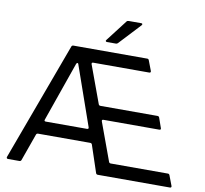

<svg xmlns="http://www.w3.org/2000/svg" viewBox="-100 -1082 1271 1191"><g transform="rotate(10 536.0 -486.5)"><path d="M26 0Q21 0 18.5 -3.5Q16 -7 18 -12L292 -755Q295 -763 304 -763H769Q777 -763 780 -755L804 -692L805 -688Q805 -680 796 -680H443Q432 -680 435 -669L522 -432Q525 -424 534 -424H893Q902 -424 905 -416L927 -353L928 -349Q928 -342 919 -342H567Q556 -342 559 -331L647 -91Q650 -83 659 -83H1019Q1027 -83 1030 -75L1054 -12L1055 -8Q1055 0 1046 0H592Q583 0 580 -8L523 -179Q520 -187 511 -187H183Q174 -187 171 -179L110 -8Q107 0 98 0ZM477 -269Q488 -269 485 -280L354 -654Q353 -661 347 -661Q343 -661 340 -654L209 -280L208 -276Q208 -269 217 -269ZM505 -821Q499 -821 497 -825Q495 -829 499 -833L602 -967Q606 -973 615 -973H694Q700 -973 701.5 -969.5Q703 -966 699 -961L573 -826Q568 -821 561 -821Z"/></g></svg>

Font: Open Sauce Two
Style: Regular
Weight: 400
Designer: Alfredo Marco Pradil
Foundry: Creative Sauce Fz LLC
Version: Version 1.477